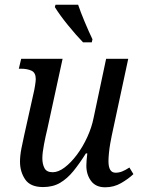

<svg xmlns="http://www.w3.org/2000/svg" viewBox="-20 -786 601 816"><path d="M427 10Q387 10 367 -17Q347 -44 347 -82Q347 -100 351 -134H345Q318 -91 292 -59Q266 -27 235.5 -9Q205 9 163 9Q109 9 87 -23.5Q65 -56 65 -99Q65 -124 71 -155Q77 -186 83 -212L122 -387Q126 -403 129 -422.5Q132 -442 132 -450Q132 -477 114 -485.5Q96 -494 68 -494H60L70 -536H246L181 -237Q174 -209 167 -172.5Q160 -136 160 -113Q160 -89 169 -71.5Q178 -54 204 -54Q228 -54 255 -74.5Q282 -95 307 -128.5Q332 -162 351 -203.5Q370 -245 378 -286L431 -536H525L455 -210Q452 -196 448.5 -176Q445 -156 443 -135.5Q441 -115 441 -101Q441 -52 471 -52Q486 -52 499.5 -57.5Q513 -63 530 -74L547 -46Q526 -26 495 -8Q464 10 427 10ZM333 -606Q303 -637 268.5 -679.5Q234 -722 213 -756L216 -766H312Q322 -736 340 -693Q358 -650 373 -619L370 -606Z"/></svg>

Font: Noto Serif SemiCondensed
Style: Italic
Weight: 400
Width: 4
Italic angle: -12°
Designer: Monotype Design Team
Foundry: Monotype Imaging Inc.
Version: Version 2.013